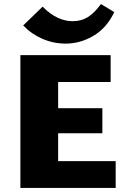

<svg xmlns="http://www.w3.org/2000/svg" viewBox="-20 -931 632 951"><path d="M553 0H81V-658H528V-525H268V-133H553ZM141 -271V-395H487V-271ZM305 -715Q245 -715 190.5 -738.5Q136 -762 95 -805L191 -898Q229 -860 266 -843Q303 -826 340 -826Q383 -826 415.5 -846.5Q448 -867 480 -911L546 -871Q509 -793 443.5 -754Q378 -715 305 -715Z"/></svg>

Font: Ysabeau SC Black
Style: Regular
Weight: 900
Designer: Christian Thalmann (Catharsis Fonts)
Version: Version 2.001;gftools[0.9.30]; featfreeze: smcp